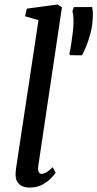

<svg xmlns="http://www.w3.org/2000/svg" viewBox="-20 -838 440 868"><path d="M153 -87.5Q150.5 -70.5 154.8 -61.2Q159 -52 167.5 -52Q177 -52 188.5 -58.2Q200 -64.5 218.5 -82L231.5 -57Q226.5 -49.5 211.8 -33.5Q197 -17.5 172.5 -3.8Q148 10 113.5 10Q95.5 10 81 3.8Q66.5 -2.5 58.2 -16.2Q50 -30 50.5 -52Q50.5 -56.5 51 -62.8Q51.5 -69 52.5 -75.8Q53.5 -82.5 54 -86.5L154 -747L93 -764.5L101.5 -799L239.5 -817.5L260 -805ZM350.5 -588 296 -588.5 294 -596.5Q298.5 -616.5 302.5 -642Q306.5 -667.5 310 -699.5Q313 -730 312.2 -752.2Q311.5 -774.5 307.5 -787.5L314 -806H396.5Q400 -792 400 -775.2Q400 -758.5 397.5 -732.5Q395.5 -711 388 -683.8Q380.5 -656.5 370.5 -630.8Q360.5 -605 350.5 -588Z"/></svg>

Font: Merriweather 20pt
Style: Italic
Weight: 400
Italic angle: -7.8°
Version: Version 2.101